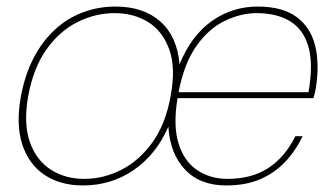

<svg xmlns="http://www.w3.org/2000/svg" viewBox="-20 -553 1015 585"><path d="M233 12Q163 12 115 -20.5Q67 -53 47.5 -114Q28 -175 44 -261Q56 -325 82 -375.5Q108 -426 146 -461.5Q184 -497 231.5 -515Q279 -533 332 -533Q417 -533 468.5 -487.5Q520 -442 527 -357Q563 -445 625.5 -489Q688 -533 765 -533Q841 -533 884 -501Q927 -469 940.5 -412.5Q954 -356 942 -283Q941 -278 940 -273.5Q939 -269 938 -265Q937 -261 935 -254H521Q507 -171 524 -116Q541 -61 581 -34.5Q621 -8 673 -8Q747 -8 797.5 -41Q848 -74 880 -138H902Q881 -94 849 -60Q817 -26 773 -7Q729 12 669 12Q589 12 543.5 -36.5Q498 -85 493 -167Q456 -82 387.5 -35Q319 12 233 12ZM236 -8Q296 -8 350.5 -36Q405 -64 445 -120Q485 -176 500 -261Q516 -347 495.5 -403Q475 -459 431 -486Q387 -513 329 -513Q271 -513 216.5 -486Q162 -459 122 -403Q82 -347 66 -261Q51 -176 71 -120Q91 -64 135 -36Q179 -8 236 -8ZM524 -272H920Q935 -359 919.5 -411.5Q904 -464 863.5 -488.5Q823 -513 762 -513Q714 -513 665 -489.5Q616 -466 578.5 -413Q541 -360 524 -272Z"/></svg>

Font: DM Sans 10pt Thin
Style: Italic
Weight: 250
Italic angle: -10°
Version: Version 4.004;gftools[0.9.30]